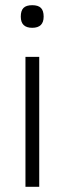

<svg xmlns="http://www.w3.org/2000/svg" viewBox="-20 -719 248 739"><path d="M131 0H78V-500H131ZM148 -655Q148 -612 104 -612Q60 -612 60 -655Q60 -678 70.5 -688.5Q81 -699 104 -699Q127 -699 137.5 -688.5Q148 -678 148 -655Z"/></svg>

Font: Fivo Sans Light
Style: Regular
Weight: 300
Designer: Alexander Slobzheninov
Foundry: Alexander Slobzheninov
Version: 1.0